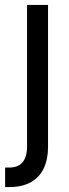

<svg xmlns="http://www.w3.org/2000/svg" viewBox="-41 -550 278 769"><path d="M151.4 -530.3V38.1Q151.4 87.9 134.3 124Q117.2 160.2 82.5 179.7Q47.9 199.2 -2.9 199.2Q-11.7 199.2 -20.5 199.2V121.1Q-11.7 121.1 -3.9 121.1Q20.5 121.1 36.1 111.3Q51.8 101.6 59.6 83Q67.4 64.5 67.4 38.1V-530.3Z"/></svg>

Font: WEMIX Pretendard Variable
Style: Regular
Weight: 400
Designer: Base glyphs from Inter by Rasmus Andersson; Hangeul glyphs from Noto Sans CJK(Source Han Sans) by Jang Soo-young and Kan
Foundry: Kil Hyung-jin
Version: Version 1.000;Glyphs 3.2 (3208)